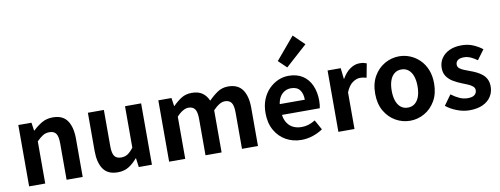

<svg xmlns="http://www.w3.org/2000/svg" viewBox="-72 -1318 4497 1726"><g transform="rotate(-10 2177.0 -455.0)"><path d="M79 0V-560H199L210 -486H213Q250 -522 294 -548Q338 -574 395 -574Q486 -574 527 -514.5Q568 -455 568 -349V0H421V-331Q421 -396 402.5 -422Q384 -448 342 -448Q308 -448 282.5 -432Q257 -416 226 -385V0Z M887 14Q796 14 755 -45.5Q714 -105 714 -211V-560H860V-229Q860 -164 879 -138Q898 -112 940 -112Q974 -112 999.5 -128.5Q1025 -145 1053 -182V-560H1200V0H1080L1069 -81H1065Q1029 -38 987 -12Q945 14 887 14Z M1357 0V-560H1477L1488 -485H1491Q1526 -521 1567 -547.5Q1608 -574 1663 -574Q1723 -574 1759.5 -548.5Q1796 -523 1816 -476Q1856 -517 1898.5 -545.5Q1941 -574 1995 -574Q2085 -574 2126.5 -514.5Q2168 -455 2168 -349V0H2022V-331Q2022 -396 2003 -422Q1984 -448 1944 -448Q1920 -448 1893.5 -432.5Q1867 -417 1836 -385V0H1689V-331Q1689 -396 1670 -422Q1651 -448 1611 -448Q1588 -448 1560.5 -432.5Q1533 -417 1504 -385V0Z M2565 14Q2487 14 2424 -21Q2361 -56 2323.5 -122Q2286 -188 2286 -280Q2286 -348 2307.5 -402Q2329 -456 2366.5 -494.5Q2404 -533 2450.5 -553.5Q2497 -574 2547 -574Q2624 -574 2676 -539.5Q2728 -505 2754.5 -444.5Q2781 -384 2781 -306Q2781 -286 2779 -267.5Q2777 -249 2774 -238H2429Q2435 -193 2456 -162Q2477 -131 2510 -115.5Q2543 -100 2585 -100Q2619 -100 2649 -109.5Q2679 -119 2710 -138L2760 -48Q2719 -20 2668 -3Q2617 14 2565 14ZM2426 -337H2655Q2655 -393 2629.5 -426.5Q2604 -460 2549 -460Q2520 -460 2494 -446.5Q2468 -433 2450 -405.5Q2432 -378 2426 -337ZM2550 -650 2476 -721 2647 -924 2747 -827Z M2902 0V-560H3022L3033 -461H3036Q3067 -516 3109 -545Q3151 -574 3195 -574Q3219 -574 3233.5 -570.5Q3248 -567 3260 -562L3236 -435Q3220 -439 3207.5 -441.5Q3195 -444 3176 -444Q3144 -444 3108.5 -419Q3073 -394 3049 -334V0Z M3556 14Q3486 14 3424.5 -21Q3363 -56 3325 -121.5Q3287 -187 3287 -280Q3287 -373 3325 -438.5Q3363 -504 3424.5 -539Q3486 -574 3556 -574Q3609 -574 3657 -554Q3705 -534 3743 -496.5Q3781 -459 3803 -404.5Q3825 -350 3825 -280Q3825 -187 3787 -121.5Q3749 -56 3687.5 -21Q3626 14 3556 14ZM3556 -106Q3594 -106 3620.5 -127.5Q3647 -149 3660.5 -188Q3674 -227 3674 -280Q3674 -333 3660.5 -372Q3647 -411 3620.5 -432.5Q3594 -454 3556 -454Q3518 -454 3491.5 -432.5Q3465 -411 3451.5 -372Q3438 -333 3438 -280Q3438 -227 3451.5 -188Q3465 -149 3491.5 -127.5Q3518 -106 3556 -106Z M4098 14Q4042 14 3984.5 -8Q3927 -30 3885 -64L3952 -157Q3989 -129 4025.5 -112.5Q4062 -96 4102 -96Q4144 -96 4163.5 -112.5Q4183 -129 4183 -155Q4183 -176 4166 -190.5Q4149 -205 4122 -216.5Q4095 -228 4066 -239Q4031 -253 3996.5 -273Q3962 -293 3939 -324.5Q3916 -356 3916 -403Q3916 -453 3942 -491.5Q3968 -530 4014.5 -552Q4061 -574 4125 -574Q4186 -574 4233.5 -553Q4281 -532 4315 -505L4249 -416Q4219 -438 4189.5 -451Q4160 -464 4129 -464Q4090 -464 4072 -449Q4054 -434 4054 -410Q4054 -390 4069 -376.5Q4084 -363 4110 -353Q4136 -343 4165 -332Q4193 -322 4220.5 -308.5Q4248 -295 4271 -276Q4294 -257 4307.5 -229.5Q4321 -202 4321 -163Q4321 -114 4295.5 -73.5Q4270 -33 4220.5 -9.5Q4171 14 4098 14Z"/></g></svg>

Font: Noto Sans JP Thin
Style: Bold
Weight: 700
Version: Version 2.004-H2;hotconv 1.0.118;makeotfexe 2.5.65603